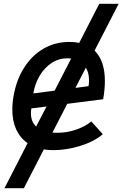

<svg xmlns="http://www.w3.org/2000/svg" viewBox="-20 -778 641 1005"><path d="M209.5 4 105 207H3.5L124.5 -29Q85.5 -55.5 65 -100Q44.5 -144.5 44.5 -204.5Q44.5 -241.5 51.5 -278.5Q66.5 -361 106.5 -424.2Q146.5 -487.5 207.2 -523Q268 -558.5 343 -558.5Q371.5 -558.5 394.5 -553.5L499.5 -758H601L475 -513Q529 -460.5 529 -353.5Q529 -310.5 520 -258.5L332 -234.5L254.5 -84Q270.5 -83 280 -83Q332 -83 380 -100Q428 -117 458 -142.5L518 -75.5Q472 -36.5 399.5 -14.2Q327 8 258.5 8Q234.5 8 209.5 4ZM446 -358Q446 -396.5 429.5 -424L375 -318L443.5 -327Q446 -341 446 -358ZM142 -185Q142 -141 169 -115.5L223.5 -220.5L144 -210.5Q142 -198.5 142 -185ZM266 -303.5 352.5 -471.5Q343 -473 333 -473Q288 -473 250.5 -448.5Q213 -424 188 -382.2Q163 -340.5 154.5 -289Z"/></svg>

Font: JuliaMono MediumItalic
Style: Regular
Weight: 500
Italic angle: -9°
Monospace: yes
Designer: cormullion
Foundry: corm
Version: Version 0.049; ttfautohint (v1.8.4)